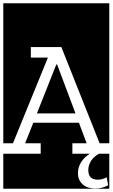

<svg xmlns="http://www.w3.org/2000/svg" viewBox="-32 -937 686 1170"><path d="M47 -64H-12V-917H634V-64H575L342 -650H156V-586H260ZM316 -544 428 -246H193L311 -544ZM-12 213V0H216V-64H121L171 -189H449L496 -64H409V0H515Q484 19 463.5 49.5Q443 80 443 118Q443 161 472 186.5Q501 212 548 212Q590 212 627 192L618 143Q593 158 564 158Q506 158 506 99Q506 74 520 48Q534 22 570 0H634V213Z"/></svg>

Font: Zilla Slab Highlight Regular
Style: Regular
Weight: 400
Designer: Typotheque Type Foundry
Foundry: Typotheque type foundry
Version: Version 1.1; 2017; ttfautohint (v1.6)